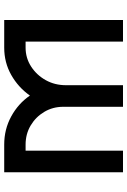

<svg xmlns="http://www.w3.org/2000/svg" viewBox="130 -720 590 889"><g transform="rotate(-90 424.5 -275.0)"><path d="M475 0H375V-277Q375 -325 351.5 -364.5Q328 -404 288.5 -427.5Q249 -451 200 -451H172V0H72V-550H200Q271 -550 330.5 -517.5Q390 -485 427 -431Q465 -485 522.5 -517.5Q580 -550 649 -550H777V0H677V-451H649Q601 -451 561.5 -425.5Q522 -400 498.5 -358Q475 -316 475 -264Z"/></g></svg>

Font: Bruno Ace SC
Style: Regular
Weight: 400
Version: Version 1.100; ttfautohint (v1.8.4.7-5d5b);gftools[0.9.27]